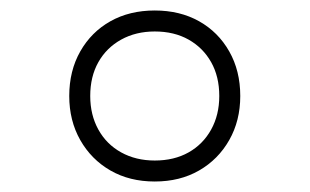

<svg xmlns="http://www.w3.org/2000/svg" viewBox="-20 -760 590 366"><path d="M275 -414Q227 -414 190.5 -435Q154 -456 133 -493Q112 -530 112 -577Q112 -625 133 -662Q154 -699 190.5 -719.5Q227 -740 275 -740Q323 -740 359.5 -719.5Q396 -699 417 -662Q438 -625 438 -577Q438 -530 417 -493Q396 -456 359.5 -435Q323 -414 275 -414ZM275 -454Q312 -454 339.5 -469.5Q367 -485 382.5 -513Q398 -541 398 -577Q398 -614 382.5 -641.5Q367 -669 339.5 -684.5Q312 -700 275 -700Q239 -700 211 -684.5Q183 -669 167.5 -641.5Q152 -614 152 -577Q152 -541 167.5 -513Q183 -485 211 -469.5Q239 -454 275 -454Z"/></svg>

Font: M PLUS Code Latin SemiExpanded Light
Style: Regular
Weight: 300
Width: 6
Designer: Coji Morishita
Foundry: UNDERFOREST DESIGN
Version: Version 1.002; ttfautohint (v1.8.3)